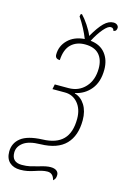

<svg xmlns="http://www.w3.org/2000/svg" viewBox="-167 -719 621 937"><g transform="rotate(15 143.0 -250.0)"><path d="M163 126Q150 126 135 129.5Q120 133 106 138Q85 145 68 148.5Q51 152 31 152Q-3 152 -23 133.5Q-43 115 -43 80Q-43 37 -9.5 10.5Q24 -16 99 -19Q168 -21 202 -55.5Q236 -90 236 -160Q236 -209 210.5 -239Q185 -269 145 -269H82L87 -294H156Q208 -294 241 -330Q274 -366 274 -425Q274 -470 250.5 -495.5Q227 -521 180 -521Q137 -521 110 -495.5Q83 -470 80 -415Q56 -415 56 -437Q56 -480 87 -511Q118 -542 171 -546Q152 -595 118 -646L121 -659H127Q142 -644 160.5 -616.5Q179 -589 188 -566Q216 -615 239 -637.5Q262 -660 286 -660Q298 -660 305 -654Q312 -648 312 -640Q312 -632 308 -626.5Q304 -621 295 -621Q295 -626 291 -630.5Q287 -635 279 -635Q265 -635 243.5 -610Q222 -585 201 -545Q250 -540 276 -507.5Q302 -475 302 -426Q302 -364 271.5 -326.5Q241 -289 193 -279V-277Q225 -268 244.5 -237Q264 -206 264 -160Q264 -82 222.5 -39Q181 4 95 6Q37 7 9.5 27.5Q-18 48 -18 78Q-18 127 33 127Q56 127 74 123Q92 119 116 112Q151 101 172 101Q192 101 202.5 109Q213 117 213 130Q213 140 210.5 146.5Q208 153 200 160Q192 126 163 126Z"/></g></svg>

Font: Noto Serif CondThin
Style: Italic
Weight: 250
Width: 3
Italic angle: -12°
Designer: Monotype Design Team
Foundry: Monotype Imaging Inc.
Version: Version 1.001